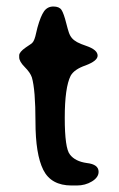

<svg xmlns="http://www.w3.org/2000/svg" viewBox="-20 -571 367 590"><path d="M216 -1H200Q137 -1 113 -49Q89 -97 89 -197Q89 -295 78 -333Q73 -348 56 -365Q39 -382 39 -395V-401Q39 -411 59 -425Q69 -432 74.5 -435.5Q80 -439 83 -444.5Q86 -450 88.5 -459Q91 -468 95 -486Q105 -522 115.5 -536.5Q126 -551 144 -551Q162 -551 169 -540.5Q176 -530 184 -498Q188 -482 191.5 -471.5Q195 -461 201 -454Q207 -447 217 -441.5Q227 -436 245 -430Q280 -418 280 -400Q280 -384 243 -370Q208 -358 197 -338Q179 -302 179 -209Q179 -115 195 -96Q211 -75 247 -70Q283 -66 283 -43Q283 -26 262.5 -13.5Q242 -1 216 -1Z"/></svg>

Font: Stylish
Style: Regular
Weight: 400
Version: Version 1.64